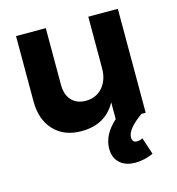

<svg xmlns="http://www.w3.org/2000/svg" viewBox="-112 -635 885 960"><g transform="rotate(-15 330.0 -155.0)"><path d="M563 0Q482 58 482 100Q482 127 506 127Q523 127 536 119L565 207Q517 228 472 228Q421 228 391.5 201Q362 174 362 127Q362 55 432 -8V-95Q377 6 252 6Q163 6 110.5 -49.5Q58 -105 58 -200V-538H212V-244Q212 -193 239 -164Q266 -135 313 -135Q368 -136 400 -174Q432 -212 432 -272V-538H585V0Z"/></g></svg>

Font: Montserrat-Arabic SemiBold
Style: Regular
Weight: 600
Designer: Mohamed Gaber
Foundry: Kief Type Foundry
Version: Version 5.008;PS 005.008;hotconv 1.0.88;makeotf.lib2.5.64775